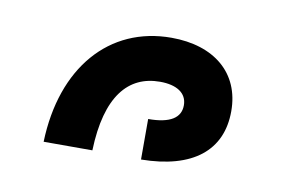

<svg xmlns="http://www.w3.org/2000/svg" viewBox="-38 -888 475 322"><g transform="rotate(10 199.0 -727.0)"><path d="M51 -623H134C137 -716 172 -756 226 -756C254 -756 272 -745 272 -724C272 -703 255 -691 217 -691V-622C305 -623 352 -661 352 -728C352 -793 305 -832 232 -832C126 -832 55 -750 51 -623Z"/></g></svg>

Font: Noto Sans Armenian SemiCondensed Medium
Style: Regular
Weight: 500
Width: 4
Designer: Monotype Design Team
Foundry: Monotype Imaging Inc.
Version: Version 2.008